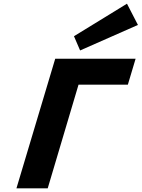

<svg xmlns="http://www.w3.org/2000/svg" viewBox="-20 -1021 766 1039"><path d="M380.3 -825 413.5 -748 726.4 -886 667.1 -1001ZM405 -562.9 238.2 -1.9H69L278.8 -703.1H713.8L671.9 -562.9Z"/></svg>

Font: Hussar
Style: BdSuprExtOblThree
Weight: 700
Foundry: Cannot Into Space Fonts
Version: Version 2.00